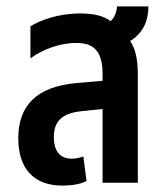

<svg xmlns="http://www.w3.org/2000/svg" viewBox="-20 -570 513 599"><path d="M174 9C202 9 230 5 250 -5L240 -82C230 -78 217 -75 204 -75C170 -75 148 -95 148 -142C148 -189 170 -216 233 -223L300 -230V0H410V-338C410 -383 403 -418 386 -442C426 -466 443 -505 443 -550H345C344 -531 337 -515 325 -504C302 -522 268 -528 230 -528C160 -528 104 -506 75 -488V-388C112 -415 165 -436 218 -436C274 -436 300 -409 300 -339V-318L220 -311C93 -300 37 -240 37 -138C37 -44 86 9 174 9Z"/></svg>

Font: Noto Sans Thai UI ExtCond SemBd
Style: Regular
Weight: 600
Width: 2
Designer: Monotype Design Team
Foundry: Monotype Imaging Inc.
Version: Version 2.000